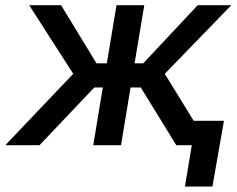

<svg xmlns="http://www.w3.org/2000/svg" viewBox="-45 -549 896 726"><path d="M-24.9 0 231.9 -270 65.4 -529.3H186L319.8 -309.6H358.9L395.5 -529.3H500.5L463.9 -309.6H496.6L702.6 -529.3H829.6L578.1 -270L744.1 0H621.6L487.3 -218.3H448.7L412.6 0H307.6L343.8 -218.3H311.5L104.5 0ZM654.3 156.2 680.2 0H642.1L657.2 -92.3H801.8L758.3 156.2Z"/></svg>

Font: Inter 24pt Medium
Style: Italic
Weight: 500
Italic angle: -9.3988°
Designer: Rasmus Andersson
Foundry: rsms
Version: Version 4.001;git-66647c0bb